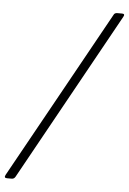

<svg xmlns="http://www.w3.org/2000/svg" viewBox="-78 -729 598 891"><g transform="rotate(5 221.0 -284.0)"><path d="M415 -678Q419 -688 432 -688H454Q470 -688 461 -673L28 109Q22 120 11 120H-11Q-27 120 -19 105Z"/></g></svg>

Font: Young Serif Light
Style: Italic
Weight: 300
Italic angle: -10.979°
Designer: Bastien Sozeau
Foundry: NBR — Bastien Sozeau
Version: Version 5.001